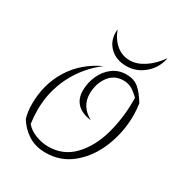

<svg xmlns="http://www.w3.org/2000/svg" viewBox="-154 -745 815 865"><g transform="rotate(30 253.0 -312.0)"><path d="M53 -77Q43 -108 43 -151Q43 -253 93 -334Q143 -415 237 -459Q161 -401 119.5 -318Q78 -235 78 -140Q78 -106 83 -69Q102 -46 135 -33Q168 -20 202 -20Q280 -20 332.5 -75.5Q385 -131 409 -219Q433 -307 431 -406Q407 -429 389.5 -438.5Q372 -448 348 -448Q300 -448 272.5 -410Q245 -372 245 -320Q245 -254 309 -219Q260 -225 235.5 -250.5Q211 -276 211 -317Q211 -358 228 -395.5Q245 -433 275.5 -455.5Q306 -478 346 -478Q386 -478 410.5 -457Q435 -436 460 -395Q465 -365 465 -334Q465 -247 433.5 -168Q402 -89 343 -39.5Q284 10 205 10Q152 10 114 -14.5Q76 -39 53 -77ZM208 -619Q208 -629 209 -634Q226 -589 256 -564.5Q286 -540 325 -540Q362 -540 399.5 -564.5Q437 -589 469 -634Q459 -580 418 -545Q377 -510 325 -510Q273 -510 240.5 -540.5Q208 -571 208 -619Z"/></g></svg>

Font: Srisakdi
Style: Regular
Weight: 400
Designer: Cadson Demak Co.,Ltd.
Foundry: Cadson Demak Co.,Ltd.
Version: Version 1.000